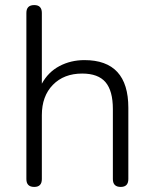

<svg xmlns="http://www.w3.org/2000/svg" viewBox="-20 -731 608 757"><path d="M115 6Q84 6 84 -25V-680Q84 -711 115 -711Q145 -711 145 -680V-401Q170 -447 214.5 -470.5Q259 -494 313 -494Q486 -494 486 -306V-25Q486 6 456 6Q425 6 425 -25V-301Q425 -373 396 -407Q367 -441 304 -441Q232 -441 188.5 -396.5Q145 -352 145 -277V-25Q145 6 115 6Z"/></svg>

Font: Nunito Light
Style: Regular
Weight: 300
Designer: Vernon Adams
Foundry: Vernon Adams
Version: Version 3.601; ttfautohint (v1.8.2.53-6de2)